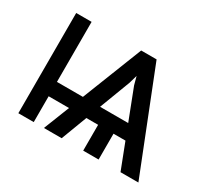

<svg xmlns="http://www.w3.org/2000/svg" viewBox="-113 -725 982 905"><g transform="rotate(30 378.0 -272.5)"><path d="M570 -140.6H505V0H421.2V-140.6H357.2L304 0H207.4L262.8 -140.6H152V0H68.2V-545.5H152V-218.8H293.3L421.9 -545.5H505.7L721.6 0H624.3ZM539.8 -218.8 475.1 -386.4 463.1 -430.8 450.3 -386.4 386.7 -218.8Z"/></g></svg>

Font: Fast_Sans
Style: Regular
Weight: 400
Designer: Rasmus Andersson
Foundry: rsms
Version: Version 3.018;git-588b23468